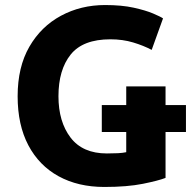

<svg xmlns="http://www.w3.org/2000/svg" viewBox="-20 -729 768 762"><path d="M394 13Q290 13 212.5 -29.5Q135 -72 92.5 -152.5Q50 -233 50 -347Q50 -463 96.5 -543.5Q143 -624 222 -666.5Q301 -709 397 -709Q463 -709 510.5 -698.5Q558 -688 587.5 -675.5Q617 -663 627 -656L582 -531Q550 -548 508.5 -560.5Q467 -573 418 -573Q309 -573 260.5 -512.5Q212 -452 212 -347Q212 -246 260 -183Q308 -120 404 -120Q430 -120 448.5 -121Q467 -122 481 -125V-205H384V-312H481V-386H637V-312H718V-205H637V-23Q609 -12 547 0.5Q485 13 394 13Z"/></svg>

Font: Ubuntu Sans ExtraBold
Style: Regular
Weight: 800
Designer: Dalton Maag Ltd
Foundry: Dalton Maag Ltd
Version: Version 1.006; ttfautohint (v1.8.4.7-5d5b)